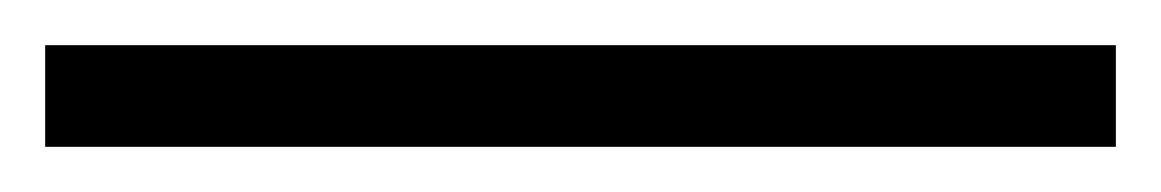

<svg xmlns="http://www.w3.org/2000/svg" viewBox="-23 -918 514 85"><path d="M471 -853V-898H-3V-853Z"/></svg>

Font: Noto Sans Kannada UI SemiCondensed Light
Style: Regular
Weight: 300
Width: 4
Designer: Jelle Bosma - Monotype Design Team
Foundry: Monotype Imaging Inc.
Version: Version 2.005